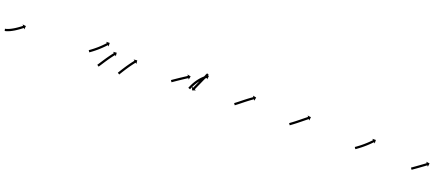

<svg xmlns="http://www.w3.org/2000/svg" viewBox="49 -970 3939 1690"><g transform="rotate(20 2019.0 -125.0)"><path d="M8.2 -23C7.5 -23 6.9 -22.9 6.3 -22.8L10.7 -3.2C10.9 -3.3 10.1 -3.1 10.2 -3.1C10.2 -3.1 10.3 -3.1 10.4 -3.1C10.4 -3.1 10.5 -3.2 10.5 -3.2C12.2 -3.4 13.8 -3.7 15.4 -4C15.4 -4 15.5 -4 15.5 -4C15.6 -4 15.7 -4 15.7 -4C18.3 -4.6 20.9 -5.2 23.6 -5.9C23.6 -5.9 23.6 -5.9 23.7 -5.9C23.7 -5.9 23.8 -6 23.8 -6C27.2 -7 30.7 -8 34.1 -9.2C34.1 -9.2 34.1 -9.2 34.2 -9.2C34.2 -9.2 34.3 -9.3 34.3 -9.3C38.3 -10.7 42.3 -12.3 46.3 -13.9C46.3 -13.9 46.3 -13.9 46.4 -13.9C46.4 -13.9 46.5 -14 46.5 -14C50.9 -15.9 55.3 -17.8 59.7 -19.9C59.7 -19.9 59.7 -19.9 59.8 -19.9C59.8 -20 59.9 -20 59.9 -20C64.5 -22.3 69.2 -24.6 73.8 -27.1C73.8 -27.1 73.8 -27.1 73.8 -27.1C73.9 -27.1 73.9 -27.1 73.9 -27.1C78.6 -29.7 83.3 -32.4 88 -35.1C88 -35.1 88 -35.1 88 -35.1C88.1 -35.1 88.1 -35.1 88.1 -35.1C92.7 -37.9 97.3 -40.7 101.9 -43.6C101.9 -43.6 101.9 -43.6 102 -43.6C102 -43.6 102 -43.7 102 -43.7C106.4 -46.5 110.8 -49.4 115.2 -52.3C115.2 -52.3 115.2 -52.3 115.2 -52.3C115.2 -52.3 115.2 -52.4 115.2 -52.4C119.3 -55.1 123.3 -57.9 127.3 -60.8C127.3 -60.8 127.4 -60.8 127.4 -60.8C127.4 -60.8 127.4 -60.8 127.4 -60.8C131 -63.4 134.6 -66 138.1 -68.6C138.1 -68.6 138.1 -68.6 138.1 -68.6C138.1 -68.6 138.1 -68.6 138.1 -68.6C141.1 -70.9 144.1 -73.1 147.1 -75.4L147.1 -75.4L147.1 -75.4C149.4 -77.2 151.7 -78.9 153.9 -80.7L153.9 -80.7L153.9 -80.7C155.4 -81.9 156.9 -83 158.3 -84.2L158.3 -84.2L158.3 -84.2C158.8 -84.6 159.3 -85 159.9 -85.4L168.1 -75.1L171.7 -107.7L139.1 -111.3L147.4 -101C146.9 -100.6 146.3 -100.2 145.8 -99.8L145.8 -99.8L145.8 -99.8C144.4 -98.7 143 -97.6 141.6 -96.4L141.6 -96.5L141.6 -96.5C139.4 -94.7 137.1 -93 134.9 -91.3L134.9 -91.3L134.9 -91.3C132 -89.1 129.1 -86.9 126.2 -84.7C126.2 -84.7 126.2 -84.7 126.2 -84.7C126.2 -84.7 126.2 -84.7 126.2 -84.7C122.7 -82.1 119.2 -79.6 115.7 -77.1C115.7 -77.1 115.7 -77.1 115.8 -77.1C115.8 -77.1 115.8 -77.1 115.8 -77.1C111.9 -74.3 107.9 -71.6 104 -68.9C104 -68.9 104 -68.9 104 -68.9C104 -68.9 104 -68.9 104 -68.9C99.8 -66.1 95.5 -63.2 91.2 -60.5C91.2 -60.5 91.2 -60.5 91.2 -60.5C91.3 -60.5 91.3 -60.5 91.3 -60.5C86.8 -57.7 82.3 -55 77.8 -52.3C77.8 -52.3 77.9 -52.3 77.9 -52.3C77.9 -52.3 77.9 -52.4 77.9 -52.4C73.4 -49.7 68.9 -47.2 64.3 -44.7C64.3 -44.7 64.3 -44.7 64.4 -44.7C64.4 -44.7 64.4 -44.7 64.4 -44.7C60 -42.4 55.6 -40.1 51.1 -37.9C51.1 -37.9 51.1 -38 51.1 -38C51.2 -38 51.2 -38 51.2 -38C47 -36.1 42.8 -34.2 38.6 -32.3C38.6 -32.3 38.6 -32.4 38.7 -32.4C38.7 -32.4 38.8 -32.4 38.8 -32.4C35 -30.9 31.3 -29.4 27.5 -28.1C27.5 -28.1 27.5 -28.1 27.6 -28.1C27.6 -28.1 27.7 -28.1 27.7 -28.1C24.5 -27.1 21.4 -26.1 18.2 -25.2C18.2 -25.2 18.3 -25.2 18.3 -25.2C18.4 -25.2 18.5 -25.2 18.5 -25.2C16.2 -24.6 13.8 -24.1 11.5 -23.6C11.5 -23.6 11.6 -23.6 11.6 -23.6C11.7 -23.6 11.8 -23.6 11.8 -23.6C10.5 -23.4 9.2 -23.2 7.9 -23C7.9 -23 8 -23 8.1 -23C8.1 -23 8.2 -23 8.2 -23Z M765.3 -98.6C764.8 -98.3 764.2 -97.9 763.7 -97.5L775.1 -81.1C775.7 -81.5 776.2 -81.9 776.8 -82.2L776.8 -82.2L776.8 -82.2C778.3 -83.3 779.8 -84.4 781.3 -85.4L781.3 -85.5L781.3 -85.5C783.7 -87.1 786 -88.8 788.4 -90.5L788.4 -90.5L788.4 -90.5C791.4 -92.7 794.4 -94.9 797.4 -97.2C797.4 -97.2 797.4 -97.2 797.4 -97.2C797.4 -97.2 797.5 -97.2 797.5 -97.2C801 -99.9 804.5 -102.5 808 -105.2C808 -105.2 808 -105.2 808 -105.2C808 -105.2 808.1 -105.3 808.1 -105.3C812 -108.3 815.8 -111.3 819.7 -114.4C819.7 -114.4 819.7 -114.4 819.7 -114.4C819.7 -114.4 819.7 -114.5 819.7 -114.5C823.8 -117.8 827.9 -121.1 831.9 -124.5C831.9 -124.5 832 -124.5 832 -124.5C832 -124.5 832 -124.5 832 -124.5C836.2 -128.1 840.3 -131.6 844.4 -135.2C844.4 -135.2 844.4 -135.2 844.4 -135.2C844.4 -135.2 844.4 -135.2 844.4 -135.2C848.5 -138.8 852.6 -142.5 856.6 -146.1C856.6 -146.1 856.6 -146.1 856.6 -146.2C856.6 -146.2 856.6 -146.2 856.6 -146.2C860.5 -149.8 864.4 -153.4 868.2 -157C868.2 -157 868.2 -157 868.2 -157C868.2 -157 868.2 -157 868.2 -157C871.8 -160.5 875.3 -163.9 878.8 -167.4C878.8 -167.4 878.8 -167.4 878.9 -167.4C878.9 -167.4 878.9 -167.4 878.9 -167.4C882 -170.5 885.1 -173.7 888.2 -176.8L888.2 -176.8L888.3 -176.9C890.9 -179.5 893.5 -182.2 896 -184.9L896.1 -184.9L896.1 -184.9C898.1 -187 900 -189.1 902 -191.2L902 -191.2L902 -191.3C903.3 -192.6 904.6 -194 905.9 -195.3C906.3 -195.8 906.8 -196.3 907.2 -196.8L916.9 -187.8L915.7 -220.6L882.9 -219.4L892.6 -210.4C892.1 -209.9 891.7 -209.5 891.2 -209C890 -207.6 888.7 -206.3 887.5 -204.9L887.5 -204.9L887.5 -205C885.5 -202.9 883.5 -200.8 881.6 -198.7L881.6 -198.7L881.6 -198.8C879.1 -196.1 876.5 -193.4 873.9 -190.8L873.9 -190.8L873.9 -190.8C870.9 -187.7 867.8 -184.6 864.7 -181.6C864.7 -181.6 864.8 -181.6 864.8 -181.6C864.8 -181.6 864.8 -181.6 864.8 -181.6C861.3 -178.2 857.9 -174.8 854.4 -171.4C854.4 -171.4 854.4 -171.5 854.4 -171.5C854.4 -171.5 854.4 -171.5 854.4 -171.5C850.7 -167.9 846.9 -164.4 843.1 -160.9C843.1 -160.9 843.1 -160.9 843.1 -160.9C843.1 -160.9 843.1 -160.9 843.1 -160.9C839.2 -157.3 835.2 -153.8 831.2 -150.2C831.2 -150.2 831.2 -150.2 831.2 -150.2C831.2 -150.2 831.3 -150.3 831.3 -150.3C827.2 -146.8 823.2 -143.3 819.1 -139.8C819.1 -139.8 819.1 -139.8 819.1 -139.8C819.1 -139.9 819.1 -139.9 819.1 -139.9C815.2 -136.5 811.2 -133.3 807.1 -130C807.1 -130 807.2 -130 807.2 -130C807.2 -130 807.2 -130 807.2 -130C803.4 -127 799.6 -124 795.8 -121C795.8 -121 795.8 -121 795.8 -121.1C795.8 -121.1 795.8 -121.1 795.8 -121.1C792.4 -118.4 788.9 -115.8 785.4 -113.2C785.4 -113.2 785.5 -113.2 785.5 -113.2C785.5 -113.2 785.5 -113.2 785.5 -113.2C782.5 -111 779.6 -108.9 776.6 -106.7L776.6 -106.7L776.6 -106.7C774.3 -105.1 772 -103.4 769.7 -101.8L769.8 -101.8L769.8 -101.8C768.3 -100.7 766.8 -99.7 765.3 -98.6L765.3 -98.6ZM879.6 -3.8C879.2 -3.3 878.8 -2.8 878.5 -2.3L894.9 9.1C895.3 8.6 895.6 8.1 896 7.5L896 7.5L896 7.5C897.1 6 898.1 4.5 899.1 2.9L899.2 2.9L899.2 2.9C900.8 0.5 902.4 -1.9 904 -4.3L904 -4.3L904 -4.3C906 -7.4 908.1 -10.6 910.2 -13.7L910.2 -13.7L910.2 -13.7C912.6 -17.5 915 -21.2 917.5 -25C920.2 -29.1 922.9 -33.3 925.6 -37.5L925.6 -37.5L925.6 -37.5C928.5 -42 931.5 -46.4 934.4 -50.9L934.4 -50.9L934.4 -50.9C937.5 -55.5 940.5 -60.1 943.6 -64.7L943.6 -64.7L943.6 -64.6C946.7 -69.2 949.8 -73.8 953 -78.4L952.9 -78.3L952.9 -78.3C956 -82.7 959.1 -87.1 962.2 -91.5L962.2 -91.5L962.2 -91.5C965.1 -95.5 968 -99.6 971 -103.7L971 -103.7L971 -103.6C973.6 -107.3 976.3 -110.9 979 -114.5L979 -114.5L979 -114.4C981.3 -117.5 983.6 -120.5 985.9 -123.5L985.9 -123.5L985.9 -123.5C987.7 -125.8 989.5 -128.1 991.4 -130.4L991.4 -130.4L991.3 -130.4C992.5 -131.9 993.7 -133.4 994.9 -134.8L994.9 -134.8L994.9 -134.8C995.3 -135.3 995.7 -135.9 996.2 -136.4L1006.4 -128.1L1003 -160.7L970.4 -157.3L980.6 -149C980.2 -148.4 979.8 -147.9 979.3 -147.4L979.3 -147.4L979.3 -147.4C978.1 -145.9 976.9 -144.4 975.7 -142.9L975.7 -142.8L975.7 -142.8C973.8 -140.5 972 -138.1 970.1 -135.8L970.1 -135.8L970.1 -135.8C967.8 -132.7 965.4 -129.6 963.1 -126.5L963 -126.5L963 -126.5C960.3 -122.8 957.6 -119.2 954.9 -115.5L954.8 -115.5L954.8 -115.5C951.8 -111.4 948.8 -107.2 945.9 -103.1L945.9 -103.1L945.9 -103.1C942.7 -98.6 939.6 -94.2 936.5 -89.7L936.5 -89.7L936.5 -89.7C933.3 -85.1 930.2 -80.5 927 -75.9L927 -75.8L927 -75.8C923.9 -71.2 920.8 -66.6 917.7 -61.9L917.7 -61.9L917.7 -61.9C914.8 -57.4 911.8 -52.9 908.9 -48.4L908.9 -48.4L908.9 -48.4C906.1 -44.2 903.4 -40 900.7 -35.9C898.3 -32.1 895.8 -28.4 893.4 -24.6L893.4 -24.7L893.4 -24.7C891.4 -21.5 889.3 -18.4 887.3 -15.3L887.3 -15.3L887.3 -15.3C885.7 -13 884.1 -10.6 882.6 -8.2L882.6 -8.3L882.6 -8.3C881.6 -6.8 880.6 -5.3 879.5 -3.8L879.6 -3.8ZM1073.2 0C1072.8 0.6 1072.5 1.2 1072.2 1.7L1089.3 12C1089.7 11.4 1090 10.8 1090.4 10.3C1091.3 8.7 1092.3 7 1093.3 5.4L1093.3 5.4L1093.3 5.4C1094.8 2.9 1096.3 0.4 1097.8 -2.1L1097.8 -2.1L1097.8 -2C1099.8 -5.3 1101.7 -8.5 1103.7 -11.7L1103.7 -11.7L1103.7 -11.7C1106.1 -15.5 1108.4 -19.4 1110.8 -23.2L1110.8 -23.1L1110.8 -23.1C1113.5 -27.4 1116.1 -31.6 1118.8 -35.8L1118.8 -35.8L1118.8 -35.8C1121.7 -40.3 1124.6 -44.8 1127.5 -49.3L1127.5 -49.3L1127.5 -49.3C1130.6 -53.9 1133.6 -58.5 1136.7 -63.1L1136.7 -63.1L1136.7 -63.1C1139.8 -67.7 1142.9 -72.3 1146 -76.8L1146 -76.8L1146 -76.8C1149.1 -81.2 1152.1 -85.6 1155.2 -90L1155.2 -89.9L1155.2 -89.9C1158.1 -94 1161.1 -98.1 1164 -102.1L1164 -102.1L1164 -102.1C1166.7 -105.7 1169.4 -109.3 1172.1 -113L1172.1 -112.9L1172 -112.9C1174.3 -116 1176.7 -119 1179 -122L1179 -122L1179 -122C1180.8 -124.3 1182.6 -126.6 1184.4 -128.9L1184.4 -128.9L1184.4 -128.9C1185.5 -130.4 1186.7 -131.8 1187.9 -133.3L1187.9 -133.3L1187.9 -133.3C1188.3 -133.8 1188.7 -134.4 1189.1 -134.9L1199.4 -126.6L1195.9 -159.2L1163.3 -155.7L1173.6 -147.4C1173.1 -146.9 1172.7 -146.4 1172.3 -145.8L1172.3 -145.8L1172.3 -145.8C1171.1 -144.3 1169.9 -142.8 1168.7 -141.3L1168.7 -141.3L1168.7 -141.3C1166.8 -138.9 1165 -136.6 1163.2 -134.2L1163.1 -134.2L1163.1 -134.2C1160.8 -131.1 1158.4 -128.1 1156.1 -125L1156.1 -125L1156.1 -125C1153.3 -121.3 1150.6 -117.6 1147.9 -114L1147.9 -113.9L1147.9 -113.9C1144.9 -109.8 1141.9 -105.7 1138.9 -101.6L1138.9 -101.5L1138.9 -101.5C1135.8 -97.1 1132.7 -92.6 1129.6 -88.2L1129.6 -88.2L1129.5 -88.1C1126.4 -83.5 1123.2 -78.9 1120.1 -74.3L1120.1 -74.3L1120.1 -74.2C1117 -69.6 1113.9 -64.9 1110.8 -60.3L1110.8 -60.2L1110.8 -60.2C1107.8 -55.7 1104.9 -51.2 1102 -46.6L1102 -46.6L1102 -46.6C1099.2 -42.3 1096.5 -38.1 1093.9 -33.8L1093.8 -33.8L1093.8 -33.8C1091.4 -29.9 1089.1 -26.1 1086.7 -22.2L1086.7 -22.2L1086.7 -22.2C1084.7 -19 1082.7 -15.7 1080.7 -12.4L1080.7 -12.4L1080.7 -12.4C1079.2 -9.9 1077.6 -7.4 1076.1 -4.9L1076.1 -4.9L1076.1 -4.9C1075.1 -3.2 1074.2 -1.6 1073.2 0Z M1535.1 -98.5C1534.7 -98.2 1534.2 -97.8 1533.7 -97.5L1545.1 -81.1C1545.6 -81.4 1546.1 -81.8 1546.6 -82.1C1547.9 -83 1549.2 -83.9 1550.5 -84.8C1552.6 -86.3 1554.7 -87.7 1556.7 -89.1C1559.4 -91 1562.1 -92.8 1564.8 -94.7C1568 -96.9 1571.1 -99 1574.3 -101.2L1574.3 -101.2L1574.3 -101.2C1577.9 -103.6 1581.4 -106.1 1585 -108.5L1585 -108.5L1585 -108.5C1588.8 -111.1 1592.6 -113.6 1596.4 -116.2L1596.4 -116.2L1596.4 -116.2C1600.4 -118.9 1604.3 -121.5 1608.2 -124.1L1608.2 -124.1L1608.2 -124.1C1612.2 -126.8 1616.1 -129.4 1620.1 -132C1623.9 -134.6 1627.8 -137.1 1631.6 -139.7C1635.2 -142 1638.8 -144.4 1642.4 -146.8C1645.6 -148.9 1648.8 -151 1652 -153.1C1654.8 -154.9 1657.5 -156.7 1660.2 -158.4C1662.3 -159.8 1664.4 -161.2 1666.5 -162.6C1667.9 -163.4 1669.2 -164.3 1670.6 -165.2C1671 -165.5 1671.5 -165.8 1672 -166.1L1679.2 -155.1L1685.9 -187.2L1653.8 -193.9L1661.1 -182.9C1660.6 -182.6 1660.1 -182.3 1659.6 -181.9C1658.3 -181.1 1656.9 -180.2 1655.6 -179.3C1653.5 -177.9 1651.4 -176.5 1649.3 -175.2C1646.5 -173.4 1643.8 -171.6 1641.1 -169.8C1637.9 -167.7 1634.6 -165.6 1631.4 -163.5C1627.8 -161.1 1624.2 -158.7 1620.6 -156.3C1616.7 -153.8 1612.9 -151.3 1609 -148.7C1605.1 -146.1 1601.1 -143.4 1597.1 -140.8L1597.1 -140.8L1597.1 -140.8C1593.2 -138.1 1589.2 -135.5 1585.2 -132.8L1585.2 -132.8L1585.2 -132.8C1581.4 -130.2 1577.6 -127.6 1573.8 -125L1573.8 -125L1573.7 -125C1570.2 -122.6 1566.6 -120.2 1563 -117.7L1563 -117.7L1563 -117.7C1559.8 -115.5 1556.6 -113.4 1553.4 -111.2C1550.8 -109.3 1548.1 -107.5 1545.4 -105.6C1543.3 -104.2 1541.2 -102.7 1539.1 -101.3C1537.8 -100.4 1536.5 -99.4 1535.1 -98.5ZM1830 -252.5C1830.3 -253.1 1830.6 -253.7 1830.8 -254.3L1812.6 -262.4C1812.3 -261.8 1812 -261.2 1811.8 -260.6C1811 -258.9 1810.2 -257.2 1809.5 -255.5C1808.3 -252.8 1807.1 -250.2 1805.9 -247.5C1804.4 -244.1 1802.8 -240.6 1801.3 -237.2C1799.5 -233.1 1797.6 -229 1795.8 -225C1793.8 -220.4 1791.7 -215.9 1789.7 -211.3C1787.5 -206.4 1785.4 -201.6 1783.2 -196.7C1780.9 -191.7 1778.7 -186.7 1776.5 -181.6C1774.2 -176.6 1772 -171.6 1769.7 -166.6C1767.5 -161.7 1765.4 -156.8 1763.2 -152C1761.2 -147.4 1759.1 -142.9 1757.1 -138.3C1755.3 -134.2 1753.4 -130.2 1751.6 -126.1C1750.1 -122.7 1748.5 -119.2 1747 -115.8C1745.8 -113.1 1744.6 -110.4 1743.4 -107.8C1742.7 -106.1 1741.9 -104.4 1741.1 -102.7C1740.9 -102.1 1740.6 -101.5 1740.3 -100.8L1728.3 -106.2L1740 -75.6L1770.6 -87.3L1758.6 -92.7C1758.9 -93.3 1759.1 -93.9 1759.4 -94.5C1760.2 -96.2 1760.9 -97.9 1761.7 -99.6C1762.9 -102.3 1764.1 -104.9 1765.3 -107.6C1766.8 -111 1768.3 -114.5 1769.9 -117.9C1771.7 -122 1773.5 -126.1 1775.3 -130.2C1777.4 -134.7 1779.4 -139.3 1781.5 -143.8C1783.6 -148.7 1785.8 -153.5 1788 -158.4C1790.2 -163.4 1792.5 -168.5 1794.7 -173.5C1797 -178.5 1799.2 -183.5 1801.4 -188.6C1803.6 -193.4 1805.8 -198.3 1808 -203.1C1810 -207.7 1812 -212.2 1814.1 -216.8C1815.9 -220.9 1817.7 -225 1819.5 -229C1821.1 -232.5 1822.6 -235.9 1824.2 -239.4C1825.3 -242 1826.5 -244.7 1827.7 -247.3C1828.5 -249 1829.2 -250.8 1830 -252.5ZM1701.4 -87.9C1701.2 -87.3 1700.9 -86.7 1700.7 -86L1719.3 -78.8C1719.6 -79.4 1719.8 -80.1 1720.1 -80.7L1720.1 -80.7L1720.1 -80.7C1720.8 -82.4 1721.5 -84.2 1722.2 -86C1722.2 -86 1722.2 -86 1722.2 -86C1722.2 -85.9 1722.2 -85.9 1722.2 -85.9C1723.3 -88.7 1724.5 -91.4 1725.6 -94.1C1725.6 -94.1 1725.6 -94.1 1725.6 -94.1C1725.6 -94.1 1725.6 -94.1 1725.6 -94.1C1727.1 -97.6 1728.7 -101.1 1730.4 -104.6C1730.4 -104.6 1730.4 -104.6 1730.3 -104.6C1730.3 -104.5 1730.3 -104.5 1730.3 -104.5C1732.3 -108.6 1734.3 -112.7 1736.4 -116.8C1736.4 -116.8 1736.4 -116.8 1736.4 -116.7C1736.3 -116.7 1736.3 -116.7 1736.3 -116.7C1738.7 -121.2 1741.1 -125.7 1743.6 -130.1C1743.6 -130.1 1743.6 -130.1 1743.6 -130.1C1743.6 -130 1743.6 -130 1743.6 -130C1746.3 -134.7 1749.1 -139.4 1752 -144C1752 -144 1752 -144 1751.9 -144C1751.9 -143.9 1751.9 -143.9 1751.9 -143.9C1755 -148.6 1758.1 -153.3 1761.3 -158C1761.3 -158 1761.3 -157.9 1761.2 -157.9C1761.2 -157.8 1761.2 -157.8 1761.2 -157.8C1764.5 -162.4 1767.9 -166.9 1771.3 -171.4C1771.3 -171.4 1771.3 -171.4 1771.3 -171.3C1771.2 -171.3 1771.2 -171.3 1771.2 -171.3C1774.6 -175.5 1778.1 -179.8 1781.7 -183.9C1781.7 -183.9 1781.6 -183.9 1781.6 -183.9C1781.6 -183.8 1781.6 -183.8 1781.6 -183.8C1785 -187.6 1788.4 -191.4 1792 -195.1C1792 -195.1 1791.9 -195.1 1791.9 -195C1791.9 -195 1791.8 -195 1791.8 -195C1795.1 -198.3 1798.4 -201.5 1801.7 -204.7C1801.7 -204.7 1801.7 -204.6 1801.6 -204.6C1801.6 -204.6 1801.6 -204.6 1801.6 -204.6C1804.4 -207.2 1807.3 -209.8 1810.3 -212.4C1810.3 -212.4 1810.2 -212.3 1810.2 -212.3C1810.2 -212.3 1810.2 -212.3 1810.2 -212.3C1812.4 -214.2 1814.8 -216.1 1817.1 -218C1817.1 -218 1817.1 -218 1817 -218C1817 -218 1817 -218 1817 -218C1818.5 -219.2 1820 -220.4 1821.6 -221.6C1821.6 -221.6 1821.6 -221.6 1821.6 -221.5C1821.5 -221.5 1821.5 -221.5 1821.5 -221.5C1822.1 -222 1822.6 -222.4 1823.2 -222.8L1831.1 -212.3L1835.6 -244.8L1803.1 -249.2L1811.1 -238.7C1810.5 -238.3 1810 -237.9 1809.4 -237.4C1809.4 -237.4 1809.4 -237.4 1809.4 -237.4C1809.4 -237.4 1809.3 -237.4 1809.3 -237.4C1807.7 -236.2 1806.1 -234.9 1804.6 -233.6C1804.6 -233.6 1804.5 -233.6 1804.5 -233.6C1804.5 -233.6 1804.5 -233.6 1804.5 -233.6C1802 -231.6 1799.6 -229.6 1797.2 -227.5C1797.2 -227.5 1797.2 -227.5 1797.2 -227.5C1797.1 -227.5 1797.1 -227.4 1797.1 -227.4C1794 -224.8 1791 -222 1788 -219.3C1788 -219.3 1788 -219.2 1788 -219.2C1787.9 -219.2 1787.9 -219.1 1787.9 -219.1C1784.4 -215.8 1781 -212.5 1777.6 -209C1777.6 -209 1777.6 -209 1777.5 -209C1777.5 -208.9 1777.5 -208.9 1777.5 -208.9C1773.8 -205 1770.2 -201.1 1766.6 -197.1C1766.6 -197.1 1766.6 -197 1766.6 -197C1766.5 -197 1766.5 -196.9 1766.5 -196.9C1762.8 -192.6 1759.1 -188.2 1755.6 -183.8C1755.6 -183.8 1755.5 -183.7 1755.5 -183.7C1755.5 -183.7 1755.5 -183.6 1755.5 -183.6C1751.9 -179 1748.4 -174.2 1744.9 -169.5C1744.9 -169.5 1744.9 -169.4 1744.9 -169.4C1744.9 -169.4 1744.8 -169.3 1744.8 -169.3C1741.5 -164.5 1738.3 -159.6 1735.1 -154.7C1735.1 -154.7 1735.1 -154.7 1735 -154.6C1735 -154.6 1735 -154.6 1735 -154.6C1732 -149.8 1729.1 -144.9 1726.3 -140C1726.3 -140 1726.2 -140 1726.2 -140C1726.2 -139.9 1726.2 -139.9 1726.2 -139.9C1723.6 -135.3 1721.1 -130.6 1718.6 -126C1718.6 -126 1718.6 -125.9 1718.6 -125.9C1718.6 -125.9 1718.6 -125.9 1718.6 -125.9C1716.4 -121.6 1714.3 -117.4 1712.3 -113.1C1712.3 -113.1 1712.3 -113.1 1712.3 -113.1C1712.2 -113.1 1712.2 -113 1712.2 -113C1710.6 -109.4 1708.9 -105.8 1707.3 -102.1C1707.3 -102.1 1707.3 -102.1 1707.3 -102.1C1707.3 -102.1 1707.3 -102 1707.3 -102C1706 -99.2 1704.8 -96.4 1703.7 -93.5C1703.7 -93.5 1703.7 -93.5 1703.7 -93.5C1703.7 -93.5 1703.6 -93.5 1703.6 -93.5C1702.9 -91.7 1702.2 -89.8 1701.4 -88L1701.4 -88Z M2127.2 -98.6C2126.7 -98.2 2126.2 -97.9 2125.7 -97.5L2137.2 -81.1C2137.7 -81.5 2138.2 -81.8 2138.7 -82.2L2138.7 -82.2L2138.8 -82.2C2140.3 -83.3 2141.7 -84.4 2143.2 -85.4C2143.2 -85.4 2143.2 -85.4 2143.2 -85.5C2143.2 -85.5 2143.3 -85.5 2143.3 -85.5C2145.6 -87.2 2147.9 -88.9 2150.2 -90.6C2150.2 -90.6 2150.2 -90.6 2150.2 -90.6C2150.2 -90.6 2150.2 -90.6 2150.2 -90.6C2153.2 -92.9 2156.1 -95.2 2159.1 -97.5L2159.1 -97.5L2159.1 -97.5C2162.6 -100.2 2166.1 -103 2169.6 -105.7L2169.6 -105.7L2169.6 -105.7C2173.5 -108.8 2177.4 -111.9 2181.3 -115C2185.5 -118.3 2189.6 -121.7 2193.8 -125C2198.1 -128.4 2202.4 -131.9 2206.7 -135.3L2206.7 -135.3L2206.7 -135.3C2211.1 -138.7 2215.4 -142.1 2219.8 -145.5L2219.8 -145.5L2219.7 -145.5C2224 -148.7 2228.2 -152 2232.5 -155.3L2232.5 -155.3L2232.4 -155.2C2236.4 -158.3 2240.4 -161.3 2244.5 -164.3L2244.4 -164.3L2244.4 -164.3C2248 -167 2251.7 -169.6 2255.3 -172.3L2255.3 -172.3L2255.3 -172.3C2258.3 -174.5 2261.4 -176.7 2264.5 -178.9L2264.5 -178.9L2264.5 -178.9C2266.9 -180.6 2269.3 -182.3 2271.7 -184L2271.7 -184L2271.7 -184C2273.2 -185.1 2274.8 -186.1 2276.3 -187.2L2276.3 -187.2L2276.3 -187.2C2276.9 -187.6 2277.4 -188 2278 -188.3L2285.4 -177.5L2291.4 -209.7L2259.2 -215.7L2266.6 -204.8C2266.1 -204.4 2265.5 -204.1 2265 -203.7L2265 -203.7L2264.9 -203.7C2263.4 -202.6 2261.8 -201.5 2260.2 -200.4L2260.2 -200.4L2260.2 -200.4C2257.8 -198.7 2255.3 -197 2252.9 -195.2L2252.9 -195.2L2252.9 -195.2C2249.7 -193 2246.6 -190.7 2243.5 -188.5L2243.5 -188.4L2243.5 -188.4C2239.8 -185.8 2236.1 -183.1 2232.5 -180.3L2232.5 -180.3L2232.5 -180.3C2228.4 -177.3 2224.4 -174.2 2220.3 -171.2L2220.3 -171.2L2220.3 -171.2C2216 -167.9 2211.8 -164.6 2207.5 -161.3L2207.5 -161.3L2207.5 -161.3C2203.1 -157.8 2198.7 -154.4 2194.4 -151L2194.3 -151L2194.3 -151C2190 -147.5 2185.7 -144.1 2181.3 -140.6C2177.1 -137.3 2173 -134 2168.8 -130.7C2164.9 -127.6 2161.1 -124.5 2157.2 -121.4L2157.2 -121.4L2157.2 -121.4C2153.7 -118.7 2150.3 -116 2146.8 -113.2L2146.8 -113.3L2146.8 -113.3C2143.9 -111 2141 -108.8 2138.1 -106.5C2138.1 -106.5 2138.1 -106.6 2138.1 -106.6C2138.1 -106.6 2138.1 -106.6 2138.1 -106.6C2135.9 -104.9 2133.7 -103.2 2131.4 -101.6C2131.4 -101.6 2131.4 -101.6 2131.4 -101.6C2131.5 -101.6 2131.5 -101.6 2131.5 -101.6C2130.1 -100.6 2128.6 -99.6 2127.2 -98.6L2127.2 -98.6Z M2642.3 -98.6C2641.8 -98.2 2641.2 -97.9 2640.7 -97.5L2652.1 -81.1C2652.7 -81.5 2653.2 -81.9 2653.8 -82.2L2653.8 -82.2L2653.8 -82.2C2655.3 -83.3 2656.8 -84.4 2658.3 -85.4L2658.3 -85.5L2658.3 -85.5C2660.7 -87.1 2663 -88.8 2665.4 -90.5L2665.4 -90.5L2665.4 -90.5C2668.4 -92.7 2671.4 -94.9 2674.4 -97.2L2674.5 -97.2L2674.5 -97.2C2678 -99.8 2681.6 -102.5 2685.1 -105.2L2685.1 -105.2L2685.1 -105.2C2689.1 -108.2 2693 -111.2 2696.9 -114.3L2696.9 -114.3L2697 -114.3C2701.1 -117.5 2705.3 -120.8 2709.5 -124.1L2709.5 -124.1L2709.5 -124.1C2713.8 -127.5 2718.1 -130.9 2722.4 -134.3L2722.4 -134.3L2722.4 -134.4C2726.7 -137.8 2731 -141.2 2735.2 -144.7L2735.2 -144.7L2735.3 -144.7C2739.4 -148 2743.5 -151.4 2747.7 -154.7C2751.5 -157.9 2755.4 -161 2759.3 -164.1C2762.8 -167 2766.2 -169.8 2769.7 -172.6C2772.7 -174.9 2775.6 -177.3 2778.6 -179.7L2778.6 -179.7L2778.6 -179.7C2780.8 -181.5 2783.1 -183.3 2785.4 -185.1L2785.4 -185.1L2785.4 -185.1C2786.9 -186.3 2788.3 -187.5 2789.8 -188.6C2790.3 -189 2790.8 -189.5 2791.4 -189.9L2799.5 -179.5L2803.3 -212.1L2770.8 -215.9L2779 -205.6C2778.4 -205.1 2777.9 -204.7 2777.4 -204.3C2775.9 -203.1 2774.4 -202 2772.9 -200.8L2772.9 -200.8L2772.9 -200.8C2770.6 -198.9 2768.3 -197.1 2766.1 -195.3L2766 -195.3L2766 -195.3C2763.1 -192.9 2760.1 -190.5 2757.2 -188.1C2753.7 -185.3 2750.2 -182.5 2746.7 -179.7C2742.8 -176.5 2739 -173.4 2735.1 -170.3C2731 -166.9 2726.8 -163.6 2722.7 -160.2L2722.7 -160.2L2722.7 -160.2C2718.4 -156.8 2714.2 -153.4 2709.9 -150L2709.9 -150L2709.9 -150C2705.6 -146.6 2701.4 -143.2 2697.1 -139.8L2697.1 -139.8L2697.1 -139.8C2693 -136.5 2688.8 -133.3 2684.7 -130.1L2684.7 -130.1L2684.7 -130.1C2680.8 -127.1 2676.9 -124.1 2673 -121.1L2673 -121.1L2673 -121.1C2669.5 -118.5 2666 -115.9 2662.5 -113.2L2662.5 -113.2L2662.6 -113.3C2659.6 -111.1 2656.6 -108.9 2653.6 -106.7L2653.6 -106.7L2653.6 -106.7C2651.3 -105.1 2649 -103.4 2646.7 -101.7L2646.7 -101.8L2646.7 -101.8C2645.3 -100.7 2643.8 -99.7 2642.3 -98.6L2642.3 -98.6Z M3257.4 -98.7C3256.9 -98.3 3256.4 -98 3255.8 -97.6L3267.2 -81.1C3267.7 -81.5 3268.2 -81.9 3268.8 -82.2L3268.8 -82.2L3268.8 -82.2C3270.3 -83.3 3271.8 -84.4 3273.4 -85.4L3273.4 -85.4L3273.4 -85.4C3275.7 -87.1 3278.1 -88.8 3280.4 -90.4L3280.5 -90.5L3280.5 -90.5C3283.5 -92.6 3286.5 -94.8 3289.5 -97.1L3289.6 -97.1L3289.6 -97.1C3293.1 -99.7 3296.7 -102.4 3300.2 -105C3300.2 -105 3300.2 -105 3300.2 -105.1C3300.2 -105.1 3300.2 -105.1 3300.2 -105.1C3304.1 -108.1 3308 -111.1 3311.9 -114.2C3311.9 -114.2 3311.9 -114.2 3312 -114.2C3312 -114.2 3312 -114.2 3312 -114.2C3316.1 -117.5 3320.2 -120.8 3324.3 -124.1C3324.3 -124.1 3324.3 -124.1 3324.3 -124.1C3324.3 -124.2 3324.4 -124.2 3324.4 -124.2C3328.6 -127.6 3332.7 -131.1 3336.9 -134.7C3336.9 -134.7 3336.9 -134.7 3336.9 -134.7C3336.9 -134.7 3336.9 -134.7 3336.9 -134.7C3341.1 -138.3 3345.2 -141.8 3349.3 -145.4C3349.3 -145.4 3349.3 -145.5 3349.3 -145.5C3349.3 -145.5 3349.3 -145.5 3349.3 -145.5C3353.2 -149 3357.1 -152.6 3361 -156.1C3361 -156.1 3361 -156.1 3361.1 -156.1C3361.1 -156.2 3361.1 -156.2 3361.1 -156.2C3364.7 -159.5 3368.3 -162.9 3371.8 -166.3C3371.8 -166.3 3371.9 -166.3 3371.9 -166.3C3371.9 -166.3 3371.9 -166.3 3371.9 -166.3C3375.1 -169.4 3378.2 -172.5 3381.4 -175.6L3381.4 -175.6L3381.4 -175.6C3384.1 -178.3 3386.7 -180.9 3389.3 -183.6L3389.3 -183.6L3389.3 -183.6C3391.4 -185.7 3393.4 -187.7 3395.4 -189.8L3395.4 -189.8L3395.4 -189.8C3396.7 -191.2 3397.9 -192.5 3399.2 -193.9L3399.2 -193.9L3399.2 -193.9C3399.7 -194.4 3400.1 -194.8 3400.6 -195.3L3410.2 -186.3L3409.1 -219L3376.4 -218L3386 -209C3385.5 -208.5 3385.1 -208.1 3384.7 -207.6L3384.7 -207.6L3384.7 -207.6C3383.4 -206.3 3382.2 -205 3380.9 -203.6L3380.9 -203.7L3380.9 -203.7C3379 -201.6 3377 -199.6 3375 -197.6L3375 -197.6L3375.1 -197.6C3372.5 -195 3369.9 -192.4 3367.3 -189.8L3367.3 -189.8L3367.3 -189.8C3364.2 -186.8 3361.1 -183.8 3358 -180.7C3358 -180.7 3358 -180.8 3358 -180.8C3358 -180.8 3358.1 -180.8 3358.1 -180.8C3354.5 -177.4 3351 -174.1 3347.5 -170.8C3347.5 -170.8 3347.5 -170.8 3347.5 -170.8C3347.5 -170.8 3347.5 -170.8 3347.5 -170.8C3343.7 -167.3 3339.8 -163.9 3336 -160.4C3336 -160.4 3336 -160.4 3336 -160.4C3336 -160.4 3336 -160.4 3336 -160.4C3332 -156.9 3328 -153.4 3323.9 -149.9C3323.9 -149.9 3323.9 -149.9 3323.9 -149.9C3323.9 -149.9 3323.9 -149.9 3323.9 -149.9C3319.8 -146.4 3315.7 -143 3311.6 -139.6C3311.6 -139.6 3311.6 -139.6 3311.6 -139.6C3311.6 -139.6 3311.7 -139.6 3311.7 -139.6C3307.6 -136.3 3303.6 -133.1 3299.5 -129.8C3299.5 -129.8 3299.5 -129.9 3299.5 -129.9C3299.6 -129.9 3299.6 -129.9 3299.6 -129.9C3295.8 -126.9 3291.9 -123.9 3288.1 -120.9C3288.1 -120.9 3288.1 -121 3288.1 -121C3288.1 -121 3288.1 -121 3288.1 -121C3284.6 -118.4 3281.2 -115.7 3277.7 -113.2L3277.7 -113.2L3277.7 -113.2C3274.7 -111 3271.8 -108.8 3268.8 -106.7L3268.8 -106.7L3268.8 -106.7C3266.5 -105.1 3264.2 -103.4 3261.9 -101.8L3261.9 -101.8L3261.9 -101.8C3260.4 -100.8 3258.9 -99.7 3257.4 -98.7L3257.4 -98.7Z M3783.8 -97C3783.4 -96.7 3783 -96.4 3782.5 -96L3794.1 -79.7C3794.5 -80.1 3795 -80.4 3795.4 -80.7C3796.7 -81.6 3797.9 -82.5 3799.2 -83.4C3801.1 -84.7 3803.1 -86.1 3805 -87.5C3807.5 -89.3 3810.1 -91.1 3812.6 -92.9C3815.6 -95 3818.6 -97.1 3821.5 -99.2C3824.9 -101.6 3828.2 -104 3831.5 -106.3C3835.1 -108.9 3838.6 -111.4 3842.2 -113.9C3845.8 -116.6 3849.5 -119.2 3853.2 -121.8C3856.8 -124.4 3860.5 -127.1 3864.1 -129.7L3864.1 -129.7L3864.1 -129.7C3867.7 -132.3 3871.2 -134.8 3874.7 -137.4L3874.7 -137.4L3874.7 -137.4C3878 -139.8 3881.3 -142.2 3884.6 -144.6L3884.6 -144.6L3884.6 -144.6C3887.6 -146.8 3890.5 -149 3893.4 -151.1L3893.4 -151.1L3893.4 -151.1C3895.9 -153 3898.4 -154.8 3900.9 -156.7C3902.8 -158.1 3904.7 -159.5 3906.6 -160.9C3907.8 -161.8 3909.1 -162.8 3910.3 -163.7C3910.7 -164 3911.2 -164.3 3911.6 -164.6L3919.5 -154.1L3924.1 -186.6L3891.7 -191.2L3899.6 -180.6C3899.2 -180.3 3898.7 -180 3898.3 -179.7C3897.1 -178.8 3895.9 -177.8 3894.6 -176.9C3892.7 -175.5 3890.9 -174.1 3889 -172.7C3886.5 -170.9 3884 -169 3881.6 -167.2L3881.6 -167.2L3881.6 -167.2C3878.6 -165.1 3875.7 -162.9 3872.8 -160.8L3872.8 -160.8L3872.8 -160.8C3869.5 -158.4 3866.2 -156 3863 -153.6L3863 -153.6L3863 -153.6C3859.4 -151 3855.9 -148.5 3852.4 -145.9L3852.4 -145.9L3852.4 -145.9C3848.8 -143.3 3845.1 -140.7 3841.5 -138.1C3837.8 -135.4 3834.2 -132.8 3830.6 -130.2C3827 -127.7 3823.5 -125.1 3819.9 -122.6C3816.6 -120.2 3813.3 -117.9 3810 -115.5C3807 -113.4 3804 -111.3 3801 -109.2C3798.5 -107.4 3796 -105.6 3793.5 -103.8C3791.5 -102.4 3789.6 -101 3787.6 -99.7C3786.4 -98.8 3785.1 -97.9 3783.8 -97Z"/></g></svg>

Font: FRB American Cursive Just Arrows Semibold
Style: Italic
Weight: 600
Italic angle: -25°
Version: Version 2.0;Modular Font Editor K font №1